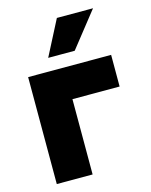

<svg xmlns="http://www.w3.org/2000/svg" viewBox="-110 -796 681 867"><g transform="rotate(-15 230.0 -362.0)"><path d="M410 -724.5 280.5 -560.5H156.5L241 -724.5ZM434.5 -500V-352H214V0H46.5V-500Z"/></g></svg>

Font: Overused Grotesk ExtraBold
Style: Regular
Weight: 800
Version: Version 0.004